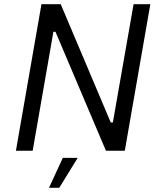

<svg xmlns="http://www.w3.org/2000/svg" viewBox="-20 -720 762 917"><path d="M56 0H136L235 -568H245L486 0H576L698 -700H618L519 -135H509L270 -700H178ZM214 177H263L351 34H280Z"/></svg>

Font: Fixel Display
Style: Italic
Weight: 400
Italic angle: -10°
Designer: AlfaBravo + MacPaw
Foundry: Kyrylo Tkachov, Marchela Mozhyna, Serhii Makarenko, Maria Weinstein, Zakhar Kryvoshyya
Version: Version 1.210;Glyphs 3.2 (3217)